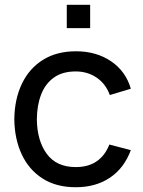

<svg xmlns="http://www.w3.org/2000/svg" viewBox="-20 -770 601 805"><path d="M260 -652V-750H358V-652ZM297.5 15Q215.5 15 158.2 -21.8Q101 -58.5 71 -123Q41 -187.5 40 -270Q41 -354.5 71.8 -418.8Q102.5 -483 160 -519Q217.5 -555 298.5 -555Q384 -555 445.8 -513Q507.5 -471 528.5 -398L440.5 -371.5Q423.5 -418.5 385.2 -444.5Q347 -470.5 297.5 -470.5Q242 -470.5 206 -444.8Q170 -419 152.5 -373.8Q135 -328.5 134.5 -270Q135.5 -180 176.2 -124.8Q217 -69.5 297.5 -69.5Q350.5 -69.5 385.5 -93.8Q420.5 -118 438.5 -164L528.5 -140.5Q500.5 -65 441 -25Q381.5 15 297.5 15Z"/></svg>

Font: Manrope ExtraLight Medium
Style: Regular
Weight: 500
Version: Version 4.504